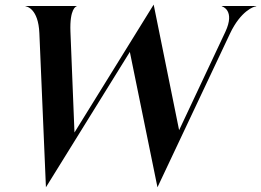

<svg xmlns="http://www.w3.org/2000/svg" viewBox="-20 -806 1133 834"><path d="M151 -662 179.5 7.5 544 -580.5 664 7.5 979 -660C1026 -759.5 1083.5 -778.5 1093 -778.5V-780H943.5V-778.5C945.5 -778.5 1002.5 -761 959 -668L758 -240.5L647.5 -786L303.5 -230.5L286 -667.5C282 -768.5 310.5 -778.5 313 -778.5V-780H91V-778.5C96.5 -778.5 146.5 -768 151 -662Z"/></svg>

Font: Beautique Display
Style: Bold
Weight: 700
Italic angle: -12°
Designer: Nhat-Quang Ngo
Version: Version 1.100;Glyphs 3.2.3 (3260)